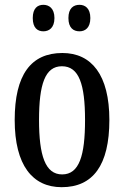

<svg xmlns="http://www.w3.org/2000/svg" viewBox="-20 -767 515 797"><path d="M310 -637C333 -637 355 -651 355 -692C355 -733 333 -747 310 -747C285 -747 264 -733 264 -692C264 -651 285 -637 310 -637ZM160 -637C183 -637 206 -651 206 -692C206 -733 183 -747 160 -747C136 -747 116 -733 116 -692C116 -651 136 -637 160 -637ZM236 10C366 10 434 -81 434 -269C434 -456 360 -547 239 -547C108 -547 41 -456 41 -269C41 -81 115 10 236 10ZM238 -43C168 -43 142 -121 142 -269C142 -417 167 -492 237 -492C308 -492 333 -417 333 -269C333 -121 309 -43 238 -43Z"/></svg>

Font: Noto Serif Sinhala ExtraCondensed Medium
Style: Regular
Weight: 500
Width: 2
Designer: Jelle Bosma - Monotype Design Team
Foundry: Monotype Imaging Inc.
Version: Version 2.007